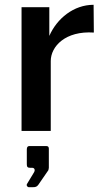

<svg xmlns="http://www.w3.org/2000/svg" viewBox="-20 -547 438 802"><path d="M70 0H192V-292C192 -353 253 -419 372 -411L371 -527C288 -527 218 -470 186 -397V-517H70ZM101 235H116C129 235 134 233 140 225L182 164C182 162 184 158 184 154V74C184 67 181 63 173 63H103C96 63 92 67 92 77V139C92 150 95 154 107 154H115C124 154 128 163 122 173L93 221C89 227 94 235 101 235Z"/></svg>

Font: United Sans SemiBold
Style: Regular
Weight: 600
Designer: Pablo Impallari, Rodrigo Fuenzalida (Modified by Dan O. Williams)
Version: Version 1.000;PS 001.000;hotconv 1.0.88;makeotf.lib2.5.64775